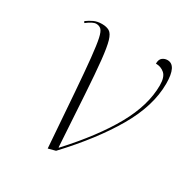

<svg xmlns="http://www.w3.org/2000/svg" viewBox="-133 -657 755 779"><g transform="rotate(30 244.5 -268.0)"><path d="M192 9Q181 -142 173.5 -241Q166 -340 160 -398Q154 -456 148 -483.5Q142 -511 133 -519.5Q124 -528 110 -528Q94 -528 66 -506L62 -513Q77 -524 93 -531.5Q109 -539 131 -539Q152 -539 165.5 -531Q179 -523 187 -495.5Q195 -468 201 -411Q207 -354 213 -258.5Q219 -163 228 -17H230Q342 -139 400 -243Q458 -347 458 -440Q458 -479 441 -494Q424 -509 400 -509Q400 -529 410.5 -537Q421 -545 434 -545Q477 -545 477 -459Q477 -355 410.5 -240.5Q344 -126 226 0Z"/></g></svg>

Font: Noto Serif Display ExtraLight
Style: Italic
Weight: 200
Italic angle: -12°
Designer: Monotype Design Team
Foundry: Monotype Imaging Inc.
Version: Version 2.009